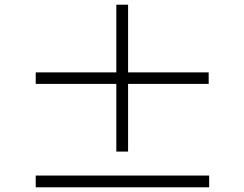

<svg xmlns="http://www.w3.org/2000/svg" viewBox="-20 -820 1040 817"><path d="M868 -512H525V-800H475V-512H132V-463H475V-175H525V-463H868ZM132 -73V-23H870V-73Z"/></svg>

Font: Spoqa Han Sans Neo Light
Style: Regular
Weight: 300
Designer: [Spoqa Han Sans Neo] Dong-huui Kim  Younghwa Kang  Yujin Lee  [Noto Sans] Ryoko NISHIZUKA  (kana & ideographs); Paul D. 
Foundry: Spoqa (http://www.spoqa-han-sans.com)
Version: Version 1.000